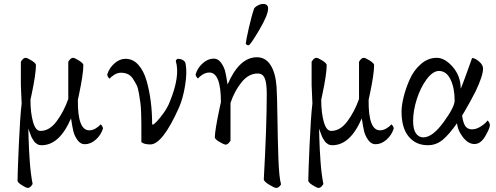

<svg xmlns="http://www.w3.org/2000/svg" viewBox="-20 -715 2472 957"><path d="M187.5 8.8Q180.7 8.8 174.8 7.3Q168.9 5.9 163.6 2Q158.2 -2 154.8 -4.9Q151.4 -7.8 147 -15.1Q142.6 -22.5 140.1 -25.9Q137.7 -29.3 134.3 -38.6Q130.9 -47.9 129.9 -50.3Q128.9 -52.7 125 -63Q121.1 -73.2 121.1 -74.2Q121.1 -73.2 122.6 -22.5Q124 28.3 128.4 89.8Q132.8 151.4 142.6 202.1Q130.9 221.7 119.1 221.7Q110.4 221.7 88.9 208Q67.4 194.3 67.4 185.5Q67.4 154.3 73.7 9.8Q80.1 -134.8 87.9 -199.2Q87.9 -210.9 85.9 -245.6Q84 -280.3 84 -291V-407.2Q95.7 -426.8 107.4 -426.8Q116.2 -426.8 137.7 -413.1Q159.2 -399.4 159.2 -390.6Q159.2 -345.7 136.7 -240.2L131.8 -217.8Q131.8 -153.3 144.5 -107.9Q157.2 -62.5 181.6 -62.5Q226.6 -62.5 262.2 -110.4Q297.9 -158.2 320.3 -221.7V-291V-407.2Q332 -426.8 343.8 -426.8Q352.5 -426.8 374 -413.1Q395.5 -399.4 395.5 -390.6Q395.5 -345.7 373 -240.2L368.2 -217.8Q366.2 -65.4 424.8 -65.4Q441.4 -65.4 457.5 -75.2Q473.6 -85 480.5 -94.7Q484.4 -94.7 490.2 -85Q493.2 -79.1 493.2 -74.2Q483.4 -42 457.5 -19Q431.6 3.9 402.3 3.9Q380.9 3.9 365.7 -17.6Q350.6 -39.1 345.2 -62.5Q339.8 -85.9 334 -125Q276.4 8.8 187.5 8.8Z M738.3 -95.7Q741.2 -93.8 742.2 -93.8Q746.1 -93.8 761.2 -109.4Q776.4 -125 795.9 -152.3Q815.4 -179.7 825.2 -205.1Q878.9 -334 856.4 -410.2Q855.5 -413.1 859.4 -417.5Q863.3 -421.9 866.2 -421.9Q879.9 -421.9 891.6 -415.5Q903.3 -409.2 905.3 -396.5Q913.1 -354.5 902.8 -290Q892.6 -225.6 872.1 -178.7Q790 4.9 729.5 4.9Q698.2 4.9 684.6 -6.8Q684.6 -16.6 684.6 -36.1Q684.6 -74.2 684.6 -93.8Q684.6 -113.3 683.6 -148.4Q682.6 -183.6 679.7 -203.1Q676.8 -222.7 672.4 -250Q668 -277.3 660.2 -292.5Q652.3 -307.6 642.1 -323.2Q631.8 -338.9 616.7 -345.7Q601.6 -352.5 583 -352.5Q566.4 -352.5 550.3 -342.8Q534.2 -333 527.3 -323.2Q523.4 -323.2 517.6 -333Q514.6 -338.9 514.6 -343.8Q524.4 -376 550.3 -398.9Q576.2 -421.9 605.5 -421.9Q642.6 -421.9 669.4 -392.1Q696.3 -362.3 710.4 -313Q724.6 -263.7 731.4 -209.5Q738.3 -155.3 738.3 -95.7Z M1291 -695.3Q1316.4 -695.3 1316.4 -672.9Q1316.4 -640.6 1272.9 -566.9Q1229.5 -493.2 1219.7 -489.3H1216.8Q1213.9 -489.3 1209.5 -492.2Q1205.1 -495.1 1205.1 -498Q1205.1 -507.8 1219.2 -570.8Q1233.4 -633.8 1246.1 -670.9Q1249 -678.7 1263.7 -687Q1278.3 -695.3 1291 -695.3ZM1294.9 177.7Q1309.6 -85.9 1309.6 -246.1Q1309.6 -302.7 1299.3 -325.7Q1289.1 -348.6 1264.6 -348.6Q1219.7 -348.6 1184.6 -305.7Q1149.4 -262.7 1128.9 -202.1V-132.8V-13.7Q1116.2 5.9 1105.5 5.9Q1096.7 5.9 1073.7 -7.8Q1050.8 -21.5 1050.8 -30.3Q1050.8 -64.5 1076.2 -183.6L1081.1 -206.1Q1081.1 -353.5 1023.4 -353.5Q1006.8 -353.5 990.7 -343.8Q974.6 -334 967.8 -324.2Q963.9 -324.2 958 -334Q955.1 -339.8 955.1 -344.7Q964.8 -377 990.7 -399.9Q1016.6 -422.9 1045.9 -422.9Q1067.4 -422.9 1082.5 -401.4Q1097.7 -379.9 1103 -356.4Q1108.4 -333 1114.3 -293.9Q1172.9 -429.7 1260.7 -429.7Q1303.7 -429.7 1328.6 -390.6Q1353.5 -351.6 1358.4 -283.2Q1361.3 -241.2 1362.8 -129.4Q1364.3 -17.6 1367.7 76.2Q1371.1 169.9 1380.9 204.1Q1370.1 221.7 1356.4 221.7Q1347.7 221.7 1320.8 205.1Q1293.9 188.5 1294.9 177.7Z M1636.7 8.8Q1629.9 8.8 1624 7.3Q1618.2 5.9 1612.8 2Q1607.4 -2 1604 -4.9Q1600.6 -7.8 1596.2 -15.1Q1591.8 -22.5 1589.4 -25.9Q1586.9 -29.3 1583.5 -38.6Q1580.1 -47.9 1579.1 -50.3Q1578.1 -52.7 1574.2 -63Q1570.3 -73.2 1570.3 -74.2Q1570.3 -73.2 1571.8 -22.5Q1573.2 28.3 1577.6 89.8Q1582 151.4 1591.8 202.1Q1580.1 221.7 1568.4 221.7Q1559.6 221.7 1538.1 208Q1516.6 194.3 1516.6 185.5Q1516.6 154.3 1522.9 9.8Q1529.3 -134.8 1537.1 -199.2Q1537.1 -210.9 1535.2 -245.6Q1533.2 -280.3 1533.2 -291V-407.2Q1544.9 -426.8 1556.6 -426.8Q1565.4 -426.8 1586.9 -413.1Q1608.4 -399.4 1608.4 -390.6Q1608.4 -345.7 1585.9 -240.2L1581.1 -217.8Q1581.1 -153.3 1593.8 -107.9Q1606.4 -62.5 1630.9 -62.5Q1675.8 -62.5 1711.4 -110.4Q1747.1 -158.2 1769.5 -221.7V-291V-407.2Q1781.2 -426.8 1793 -426.8Q1801.8 -426.8 1823.2 -413.1Q1844.7 -399.4 1844.7 -390.6Q1844.7 -345.7 1822.3 -240.2L1817.4 -217.8Q1815.4 -65.4 1874 -65.4Q1890.6 -65.4 1906.7 -75.2Q1922.9 -85 1929.7 -94.7Q1933.6 -94.7 1939.5 -85Q1942.4 -79.1 1942.4 -74.2Q1932.6 -42 1906.7 -19Q1880.9 3.9 1851.6 3.9Q1830.1 3.9 1814.9 -17.6Q1799.8 -39.1 1794.4 -62.5Q1789.1 -85.9 1783.2 -125Q1725.6 8.8 1636.7 8.8Z M2283.2 -138.7Q2289.1 -98.6 2300.8 -84.5Q2312.5 -70.3 2333 -70.3Q2355.5 -70.3 2379.9 -86.9Q2404.3 -103.5 2409.2 -114.3Q2414.1 -112.3 2418 -104.5Q2421.9 -96.7 2421.9 -91.8Q2421.9 -76.2 2398.9 -36.6Q2376 2.9 2344.7 2.9Q2314.5 2.9 2288.1 -30.3Q2261.7 -63.5 2257.8 -100.6Q2218.8 -44.9 2186.5 -18.1Q2154.3 8.8 2112.3 8.8Q2052.7 8.8 2017.1 -34.2Q1981.4 -77.1 1981.4 -159.2Q1981.4 -188.5 1991.7 -231Q2002 -273.4 2022 -318.8Q2042 -364.3 2077.6 -395.5Q2113.3 -426.8 2157.2 -426.8Q2197.3 -426.8 2236.8 -381.3Q2276.4 -335.9 2276.4 -272.5Q2288.1 -300.8 2299.3 -332Q2310.5 -363.3 2320.3 -390.1Q2330.1 -417 2333 -425.8Q2347.7 -425.8 2367.7 -408.7Q2387.7 -391.6 2387.7 -373Q2387.7 -337.9 2350.6 -259.8Q2339.8 -238.3 2323.2 -208Q2306.6 -177.7 2294.9 -158.2ZM2168 -361.3Q2137.7 -361.3 2106.9 -320.3Q2076.2 -279.3 2057.6 -221.2Q2039.1 -163.1 2039.1 -112.3Q2039.1 -70.3 2053.2 -50.3Q2067.4 -30.3 2089.8 -30.3Q2135.7 -30.3 2190.9 -106Q2246.1 -181.6 2246.1 -213.9Q2246.1 -276.4 2225.6 -318.8Q2205.1 -361.3 2168 -361.3Z"/></svg>

Font: Crimson Text
Style: Roman
Weight: 400
Version: Version 0.13